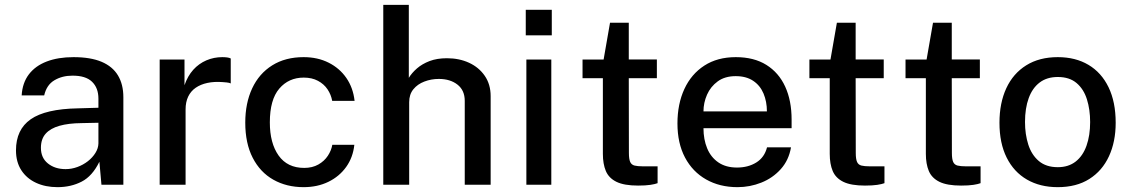

<svg xmlns="http://www.w3.org/2000/svg" viewBox="-20 -763 4670 793"><path d="M217.5 10Q167.5 10 128.8 -8Q90 -26 68 -60Q46 -94 46 -142Q46 -228 107 -270.5Q168 -313 301.5 -315.5L386.5 -318V-355.5Q386.5 -400 360 -425.5Q333.5 -451 278.5 -450.5Q237 -450.5 204.8 -431.5Q172.5 -412.5 162.5 -369H69.5Q72.5 -420.5 99.2 -455.8Q126 -491 173 -509Q220 -527 283.5 -527Q354 -527 399.5 -507.8Q445 -488.5 467.2 -451.5Q489.5 -414.5 489.5 -361.5V0H399L390.5 -95Q361.5 -35.5 317.2 -12.8Q273 10 217.5 10ZM251 -64.5Q275.5 -64.5 299.5 -73.2Q323.5 -82 343 -97.2Q362.5 -112.5 374.2 -131.5Q386 -150.5 386.5 -170.5V-256L316.5 -254.5Q263 -254 225.8 -243.5Q188.5 -233 168.8 -211Q149 -189 149 -152.5Q149 -111 178 -87.8Q207 -64.5 251 -64.5Z M639.5 0V-517H742V-411Q755 -449 778.2 -474.8Q801.5 -500.5 832.5 -513.8Q863.5 -527 898 -527Q908.5 -527 918 -525.8Q927.5 -524.5 933 -521.5V-418.5Q926.5 -421.5 916.2 -422.5Q906 -423.5 898.5 -424Q864.5 -426.5 836.5 -420.5Q808.5 -414.5 788.2 -400.5Q768 -386.5 757.2 -364Q746.5 -341.5 746.5 -311V0Z M1234 -527Q1292 -527 1337.2 -504.2Q1382.5 -481.5 1410.5 -441Q1438.5 -400.5 1444.5 -346.5H1352Q1347.5 -372 1332.8 -394Q1318 -416 1293.2 -429.2Q1268.5 -442.5 1234.5 -442.5Q1172.5 -442.5 1133.5 -397Q1094.5 -351.5 1094.5 -257.5Q1094.5 -171.5 1130.8 -120.5Q1167 -69.5 1236.5 -69.5Q1270 -69.5 1294.8 -83.5Q1319.5 -97.5 1334 -119.5Q1348.5 -141.5 1352.5 -165H1443.5Q1438 -113 1409.8 -73.5Q1381.5 -34 1336.2 -12Q1291 10 1234 10Q1163.5 10 1109 -20.8Q1054.5 -51.5 1023.8 -111.2Q993 -171 993 -256.5Q993 -337 1021.5 -398Q1050 -459 1104.2 -493Q1158.5 -527 1234 -527Z M1563 0V-743H1668.5V-441.5Q1681 -462 1702.2 -480.5Q1723.5 -499 1754.2 -510.8Q1785 -522.5 1826 -522.5Q1876.5 -522.5 1917.2 -503.8Q1958 -485 1982.2 -449.8Q2006.5 -414.5 2006.5 -366V0H1899.5V-346.5Q1899.5 -390 1869.5 -413.5Q1839.5 -437 1792.5 -437Q1761 -437 1732.8 -426.2Q1704.5 -415.5 1687.2 -394.2Q1670 -373 1670 -341V0Z M2257 -517V0H2154V-517ZM2259 -722.5V-617H2151.5V-722.5Z M2693 -440H2577L2577.5 -131.5Q2577.5 -106 2582.8 -94.2Q2588 -82.5 2600.8 -79.2Q2613.5 -76 2635.5 -76H2696V-6.5Q2686 -2.5 2666.2 0.5Q2646.5 3.5 2615.5 3.5Q2558 3.5 2526.2 -12Q2494.5 -27.5 2482.2 -56.8Q2470 -86 2470 -127.5V-440H2386V-517H2473L2499.5 -669H2577V-517.5H2693Z M2885.5 -233.5Q2885.5 -187 2900.8 -150.2Q2916 -113.5 2947 -92.2Q2978 -71 3024 -71Q3070 -71 3103.8 -92Q3137.5 -113 3148 -154.5H3247Q3238 -101.5 3204.8 -64.5Q3171.5 -27.5 3124.5 -8.8Q3077.5 10 3026 10Q2952.5 10 2896.5 -21.8Q2840.5 -53.5 2809.2 -112.5Q2778 -171.5 2778 -253Q2778 -333.5 2806.5 -395.2Q2835 -457 2889 -492Q2943 -527 3019 -527Q3094 -527 3145.2 -495Q3196.5 -463 3223 -405.2Q3249.5 -347.5 3249.5 -269V-233.5ZM2885.5 -303H3147.5Q3147.5 -343.5 3133.5 -376.8Q3119.5 -410 3090.8 -429.2Q3062 -448.5 3018.5 -448.5Q2974 -448.5 2944.5 -427Q2915 -405.5 2900.2 -372Q2885.5 -338.5 2885.5 -303Z M3630 -440H3514L3514.5 -131.5Q3514.5 -106 3519.8 -94.2Q3525 -82.5 3537.8 -79.2Q3550.5 -76 3572.5 -76H3633V-6.5Q3623 -2.5 3603.2 0.5Q3583.5 3.5 3552.5 3.5Q3495 3.5 3463.2 -12Q3431.5 -27.5 3419.2 -56.8Q3407 -86 3407 -127.5V-440H3323V-517H3410L3436.5 -669H3514V-517.5H3630Z M4027 -440H3911L3911.5 -131.5Q3911.5 -106 3916.8 -94.2Q3922 -82.5 3934.8 -79.2Q3947.5 -76 3969.5 -76H4030V-6.5Q4020 -2.5 4000.2 0.5Q3980.5 3.5 3949.5 3.5Q3892 3.5 3860.2 -12Q3828.5 -27.5 3816.2 -56.8Q3804 -86 3804 -127.5V-440H3720V-517H3807L3833.5 -669H3911V-517.5H4027Z M4348.5 10Q4276 10 4221.8 -21.2Q4167.5 -52.5 4137.8 -112Q4108 -171.5 4108 -256Q4108 -337.5 4136.2 -398.5Q4164.5 -459.5 4218.5 -493.2Q4272.5 -527 4349 -527Q4422 -527 4475.5 -495.2Q4529 -463.5 4558.5 -402.8Q4588 -342 4588 -256Q4588 -177.5 4560.2 -117.5Q4532.5 -57.5 4479.2 -23.8Q4426 10 4348.5 10ZM4349 -72.5Q4393 -72.5 4422.8 -95.8Q4452.5 -119 4467.5 -161.2Q4482.5 -203.5 4482.5 -259Q4482.5 -310.5 4469.2 -352.8Q4456 -395 4426.5 -420Q4397 -445 4349 -445Q4304 -445 4274 -422.2Q4244 -399.5 4228.8 -357.8Q4213.5 -316 4213.5 -259Q4213.5 -208.5 4227 -166Q4240.5 -123.5 4270.5 -98Q4300.5 -72.5 4349 -72.5Z"/></svg>

Font: Public Sans Medium
Style: Regular
Weight: 500
Designer: The Public Sans Project Authors: Dan O. Williams and USWDS (Libre Franklin designed by Pablo Impallari and Rodrigo Fuenz
Version: Version 1.007